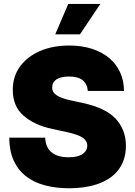

<svg xmlns="http://www.w3.org/2000/svg" viewBox="-20 -975 706 1003"><path d="M215.9 -255.7Q218.4 -204.2 249.8 -178.8Q281.2 -153.4 339.5 -153.4Q387.4 -153.4 411.6 -170.5Q435.7 -187.5 436.1 -214.5Q435.7 -239.7 411.6 -256Q388.1 -272 326.7 -285.5L254.3 -301.1Q204.5 -311.8 167.4 -329.4Q130.3 -346.9 102.3 -371.4Q46.5 -420.5 46.9 -505.7Q46.5 -574.9 84.2 -627.1Q103 -653.1 129.3 -673.5Q155.5 -693.9 188.2 -708.1Q220.9 -722.3 259.4 -729.8Q297.9 -737.2 340.9 -737.2Q407 -737.2 459.9 -720.2Q512.8 -703.1 550.1 -672.1Q587.4 -641 607.4 -597.3Q627.5 -553.6 627.8 -500H438.9Q436.1 -535.5 412.5 -555.4Q388.8 -575.3 340.9 -575.3Q318.2 -575.3 301.5 -571.2Q284.8 -567.1 274 -559.7Q263.1 -552.2 258 -542.1Q252.8 -532 252.8 -519.9Q251.4 -494 275.4 -477.6Q299.4 -461.3 350.9 -450.3L410.5 -437.5Q471.2 -424.4 514.4 -403.9Q557.5 -383.5 584.2 -354.8Q637.4 -297.2 637.8 -214.5Q637.8 -172.2 626.1 -139.2Q614.3 -106.2 593.6 -81.3Q572.8 -56.5 544.7 -39.4Q516.7 -22.4 483.8 -11.7Q451 -1.1 415 3.7Q378.9 8.5 342.3 8.5Q271.3 8.5 213.4 -7.1Q155.5 -22.7 114.5 -55.2Q73.5 -87.7 51.1 -137.4Q28.8 -187.1 28.4 -255.7ZM268.5 -795.5 336.6 -954.5H504.3L397.7 -795.5Z"/></svg>

Font: Inter P Black
Style: Regular
Weight: 900
Designer: Rasmus Andersson
Foundry: rsms
Version: Version 3.018;git-588b23468